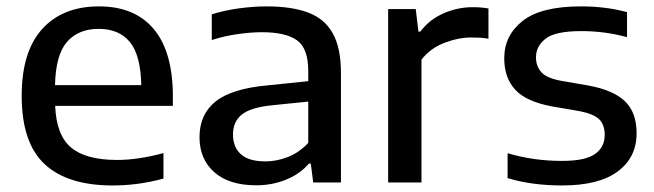

<svg xmlns="http://www.w3.org/2000/svg" viewBox="-20 -572 2052 602"><path d="M333 9.5Q191.5 9.5 119.8 -57.5Q48 -124.5 48 -271.5Q48 -410 112.2 -481Q176.5 -552 290.5 -552Q402.5 -552 462.2 -480.8Q522 -409.5 522 -269V-240H153Q156.5 -148.5 202.8 -109.5Q249 -70.5 347 -70.5Q380.5 -70.5 417.2 -76Q454 -81.5 492.5 -92V-12Q449.5 -0.5 410.5 4.5Q371.5 9.5 333 9.5ZM289.5 -481.5Q226 -481.5 190.2 -440.8Q154.5 -400 152.5 -305H423Q421 -399.5 387 -440.5Q353 -481.5 289.5 -481.5Z M783.5 9Q698.5 9 652 -32Q605.5 -73 605.5 -142Q605.5 -213.5 656.2 -254Q707 -294.5 820.5 -304.5L946.5 -317.5V-349Q946.5 -420.5 911 -445.8Q875.5 -471 801 -471Q768 -471 726.2 -465.2Q684.5 -459.5 644 -446.5V-527Q683 -539.5 729.2 -545.8Q775.5 -552 816 -552Q894 -552 945.8 -532.8Q997.5 -513.5 1023.2 -467.8Q1049 -422 1049 -343V0H962L954.5 -59H948.5Q920 -26 876.5 -8.5Q833 9 783.5 9ZM710.5 -150.5Q710.5 -110.5 735.5 -88.2Q760.5 -66 812 -66Q847.5 -66 882.8 -79.8Q918 -93.5 946.5 -124V-253.5L829 -241.5Q764.5 -234.5 737.5 -212.2Q710.5 -190 710.5 -150.5Z M1197 0V-543.5H1283.5L1292 -473H1298Q1326 -510.5 1370.2 -530Q1414.5 -549.5 1462.5 -549.5Q1488.5 -549.5 1511.5 -545.5V-450.5Q1498.5 -453 1484.8 -453.8Q1471 -454.5 1457.5 -454.5Q1418 -454.5 1373.8 -437.8Q1329.5 -421 1301.5 -385V0Z M1742.5 9.5Q1647.5 9.5 1571.5 -13.5V-91.5Q1615 -79 1657 -73.2Q1699 -67.5 1742.5 -67.5Q1815 -67.5 1845.5 -89Q1876 -110.5 1876 -149Q1876 -180.5 1858.8 -197.8Q1841.5 -215 1797 -223.5L1710 -238.5Q1629.5 -253.5 1595.2 -291Q1561 -328.5 1561 -389.5Q1561 -461 1618.8 -506.5Q1676.5 -552 1801.5 -552Q1879.5 -552 1946 -534V-455.5Q1877 -474.5 1803 -474.5Q1721 -474.5 1690.8 -450.8Q1660.5 -427 1660.5 -392.5Q1660.5 -365 1676.8 -346.2Q1693 -327.5 1737.5 -319L1824 -304Q1902 -290 1939 -255Q1976 -220 1976 -154Q1976 -78.5 1917 -34.5Q1858 9.5 1742.5 9.5Z"/></svg>

Font: Encode Sans Semi Expanded Medium
Style: Regular
Weight: 500
Width: 6
Designer: Multiple Designers
Foundry: Impallari Type
Version: Version 3.000; ttfautohint (v1.8.3) -l 8 -r 50 -G 200 -x 14 